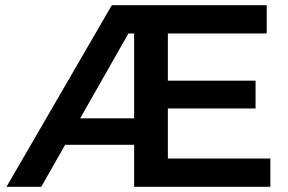

<svg xmlns="http://www.w3.org/2000/svg" viewBox="-20 -720 1109 740"><path d="M1022 -109V0H497V-162H231L139 0H5L411 -700H1008V-591H627V-409H965V-302H627V-109ZM497 -264V-591H475L289 -264Z"/></svg>

Font: CMG Sans SemiBold
Style: Regular
Weight: 600
Designer: Julieta Ulanovsky
Foundry: Julieta Ulanovsky
Version: Version 7.200